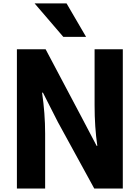

<svg xmlns="http://www.w3.org/2000/svg" viewBox="-20 -1083 802 1103"><path d="M77.1 0V-799.8H242.2L452.1 -403.3L535.2 -245.1H539.1Q523.4 -352.5 523.4 -478.5V-799.8H685.5V0H521.5L312.5 -381.8L226.6 -550.8H221.7Q239.3 -430.7 239.3 -316.4V0ZM178.7 -1063.5H362.3L474.6 -871.1H343.8Z"/></svg>

Font: Gothic A1 Black
Style: Regular
Weight: 900
Version: Version 2.50